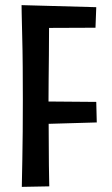

<svg xmlns="http://www.w3.org/2000/svg" viewBox="-20 -728 435 748"><path d="M65 0Q65 0 65.5 -28.5Q66 -57 67 -105.5Q68 -154 68.5 -214.5Q69 -275 69 -339Q69 -403 68.5 -468Q68 -533 66.5 -587.5Q65 -642 64.5 -675Q64 -708 64 -708L172 -697Q172 -697 171.5 -671Q171 -645 171 -603.5Q171 -562 170.5 -513.5Q170 -465 169.5 -419Q169 -373 169 -338Q169 -301 169.5 -257Q170 -213 170 -168Q170 -123 170.5 -85.5Q171 -48 171.5 -25Q172 -2 172 -2ZM115 -244V-333L355 -331L357 -251ZM112 -619 64 -708 355 -700 352 -620Z"/></svg>

Font: Truculenta SemiBold
Style: Regular
Weight: 600
Version: Version 1.002